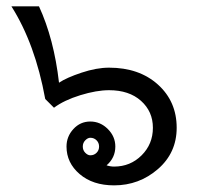

<svg xmlns="http://www.w3.org/2000/svg" viewBox="-20 -590 614 599"><path d="M164.1 -332Q187.5 -347.7 234.4 -363.3Q281.2 -378.9 320.3 -378.9Q414.1 -378.9 472.7 -326.2Q531.2 -273.4 531.2 -191.4Q531.2 -113.3 472.7 -62.5Q414.1 -11.7 335.9 -11.7Q269.5 -11.7 228.5 -46.9Q187.5 -82 187.5 -132.8Q187.5 -164.1 209 -187.5Q230.5 -210.9 261.7 -210.9Q293 -210.9 316.4 -187.5Q339.8 -164.1 339.8 -132.8Q339.8 -97.7 312.5 -74.2Q324.2 -70.3 335.9 -70.3Q386.7 -70.3 421.9 -105.5Q457 -140.6 457 -191.4Q457 -242.2 419.9 -275.4Q382.8 -308.6 320.3 -308.6Q281.2 -308.6 230.5 -293Q179.7 -277.3 148.4 -253.9L121.1 -281.2Q89.8 -453.1 15.6 -570.3H101.6Q148.4 -468.8 164.1 -332ZM261.7 -105.5Q273.4 -105.5 281.2 -113.3Q289.1 -121.1 289.1 -132.8Q289.1 -144.5 281.2 -152.3Q273.4 -160.2 261.7 -160.2Q253.9 -160.2 246.1 -152.3Q238.3 -144.5 238.3 -132.8Q238.3 -121.1 246.1 -113.3Q253.9 -105.5 261.7 -105.5Z"/></svg>

Font: 和音 by 宁静之雨，公众号njzyshare
Style: Regular
Weight: 400
Designer: Steve Matteson
Foundry: Ascender Corporation
Version: Version 6.00;June 8, 2018;FontCreator 11.0.0.2388 32-bit